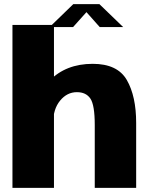

<svg xmlns="http://www.w3.org/2000/svg" viewBox="-20 -905 730 925"><path d="M40 0H240V-785H40ZM436.5 0H636V-312.5Q636 -441.5 591 -519.5Q546 -597.5 426.5 -597.5Q297.5 -597.5 218.2 -516Q139 -434.5 139 -353L236 -312.5Q236 -379.5 269.5 -420.2Q303 -461 350.5 -461Q394.5 -461 415.5 -430Q436.5 -399 436.5 -302.5ZM219 -774.5H332L396.5 -846.5L460.5 -774.5H573.5L459 -885H333Z"/></svg>

Font: Anybody Thin ExtraBold
Style: Regular
Weight: 800
Version: Version 1.113;gftools[0.9.25]